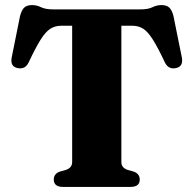

<svg xmlns="http://www.w3.org/2000/svg" viewBox="-20 -737 763 757"><path d="M190.5 -700H532.5Q564 -700 581 -708.5Q598 -717 616.5 -717Q637 -717 647.5 -707Q658 -697 664 -673.5L697 -510Q703.5 -474 673 -468.5Q644.5 -462.5 630.5 -490Q603 -548.5 583.2 -580Q563.5 -611.5 545 -623.5Q526.5 -635.5 501.5 -635.5H458.5V-98Q458.5 -75.5 483.5 -67L507 -60.5Q531 -52 531 -29Q531 0 494 0H229Q192 0 192 -29Q192 -52 216 -60.5L239.5 -67Q264.5 -75.5 264.5 -98V-635.5H221.5Q197 -635.5 178.2 -623.5Q159.5 -611.5 139.8 -580Q120 -548.5 92.5 -490Q78.5 -462.5 50 -468.5Q19.5 -474 26 -510L59 -673.5Q65 -697 75.5 -707Q86 -717 106.5 -717Q125 -717 142 -708.5Q159 -700 190.5 -700Z"/></svg>

Font: Fraunces 9pt
Style: Bold
Weight: 700
Version: Version 1.000;[b76b70a41]